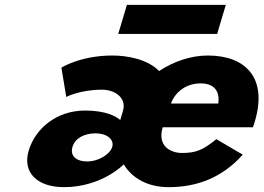

<svg xmlns="http://www.w3.org/2000/svg" viewBox="-20 -757 1087 792"><path d="M253.3 -357C253.3 -357 309.2 -387 401.2 -387C452.2 -387 503.7 -355 487 -299L476 -262C457.8 -278 415.6 -301 330.6 -301C214.6 -301 125.9 -228 98.5 -136C70.8 -43 136.5 15 243.5 15C400.5 15 490.5 -79 490.5 -79C525.3 -21 590.5 15 675.5 15C789.5 15 894.6 -22 981.4 -119L872.5 -183C815.8 -137 787.5 -126 730.5 -126C685.5 -126 627.6 -153 651.1 -232H1023.1C1025.9 -238 1029.1 -249 1031.2 -256C1084.8 -436 993.2 -528 837.2 -528C768.2 -528 697.1 -504 636.2 -464C588.8 -513 505.2 -528 443.2 -528C312.2 -528 233.3 -478 233.3 -478ZM685.3 -330C702.3 -377 747 -413 808 -413C860 -413 888.3 -384 880.3 -330ZM279 -151C289.7 -187 327.6 -207 374.6 -207C421.6 -207 451.9 -181 443 -151C434 -121 387.1 -91 340.1 -91C293.1 -91 268.2 -115 279 -151ZM503.5 -737 467.7 -617H875.7L911.5 -737Z"/></svg>

Font: Hussar
Style: BdOblThree
Weight: 700
Foundry: Cannot Into Space Fonts
Version: Version 2.00